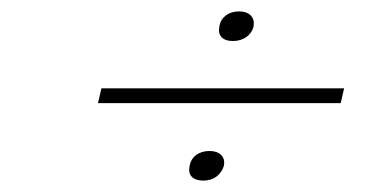

<svg xmlns="http://www.w3.org/2000/svg" viewBox="-20 -488 640 337"><path d="M158 -333 152 -307H578L584 -333ZM313 -197C309 -181 318 -171 337 -171C355 -171 368 -181 373 -197V-198C376 -213 365 -223 348 -223C329 -223 316 -213 313 -198ZM365 -441C362 -426 370 -416 389 -416C407 -416 421 -426 425 -441V-442C428 -458 417 -468 400 -468C381 -468 368 -458 365 -442Z"/></svg>

Font: LT Wave Mono Thin
Style: Italic
Weight: 100
Designer: Daniel Lyons
Version: Version 2.5 (Glyphs App)